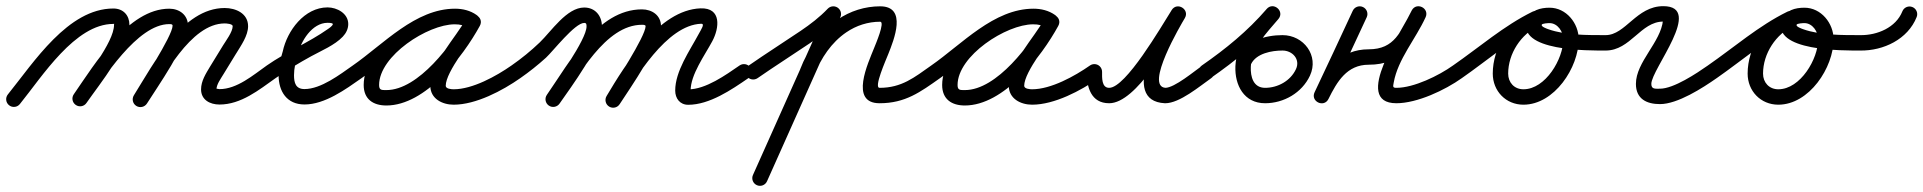

<svg xmlns="http://www.w3.org/2000/svg" viewBox="-39 -310 6241 623"><path d="M-9.7 31.4C1 40.1 16.7 38.5 25.4 27.7C98 -61.9 204.7 -232.4 328.9 -232.4C333.2 -232.4 331 -235.7 331 -229.1C331 -172.5 236.7 -56.5 200.5 -4.2C192.6 7.1 195.4 22.7 206.8 30.5C218.1 38.4 233.7 35.6 241.5 24.2C285.3 -38.9 381 -155.3 381 -229.1C381 -260.5 360.8 -282.4 328.9 -282.4C181.8 -282.4 70.9 -108 -13.4 -3.7C-22.1 7 -20.5 22.7 -9.7 31.4ZM206.8 30.5C218.1 38.4 233.7 35.6 241.5 24.2C296.6 -55.2 406.4 -231.8 510.3 -231.8C514.8 -231.8 521 -232.1 521 -226.5C521 -193.7 415.6 -32.8 395.7 -0.9C388.4 10.8 392 26.2 403.7 33.5C415.4 40.8 430.8 37.3 438.1 25.5C469.1 -24 571 -168.4 571 -226.5C571 -261.4 543.2 -281.8 510.3 -281.8C376.7 -281.8 268.7 -102.7 200.5 -4.2C192.6 7.1 195.4 22.7 206.8 30.5ZM403.3 33.7C415 41 430.5 37.5 437.8 25.8C490.1 -57.8 578.9 -234 690.2 -234C694.7 -234 716 -232.9 716 -225C716 -206.7 693.7 -177.3 684.6 -162.5C684.6 -162.5 684.7 -162.6 684.7 -162.6C684.7 -162.6 684.7 -162.6 684.7 -162.6C670.7 -139.8 656.7 -116.9 642.7 -94.1C642.7 -94.1 642.6 -94 642.6 -93.9C642.5 -93.8 642.5 -93.8 642.5 -93.8C629 -71.1 613.4 -47.3 613.4 -20C613.4 14.2 642.6 29.2 673.1 29.2C743.2 29.2 800.9 -18.1 855.4 -56.6C866.7 -64.5 869.4 -80.1 861.4 -91.4C853.5 -102.7 837.9 -105.4 826.6 -97.4C826.6 -97.4 826.6 -97.4 826.6 -97.4C782.3 -66.2 730.1 -20.8 673.1 -20.8C670.2 -20.8 661.1 -23.4 662.5 -21.6C662.9 -21.1 663.4 -19 663.4 -20C663.4 -36.1 677.8 -55.2 685.5 -68.3C685.5 -68.3 685.5 -68.2 685.4 -68.1C685.4 -68 685.3 -67.9 685.3 -67.9C699.3 -90.8 713.3 -113.6 727.3 -136.5C727.3 -136.5 727.3 -136.5 727.3 -136.5C727.3 -136.5 727.4 -136.5 727.4 -136.5C742.8 -162 766 -194 766 -225C766 -266.5 726.1 -284 690.2 -284C552.2 -284 459.6 -103.2 395.4 -0.8C388.1 11 391.6 26.4 403.3 33.7Z M820.5 -62.7C828.4 -51.4 844 -48.6 855.3 -56.5C892.5 -82.4 931.3 -105.8 971 -127.6C1004.2 -145.8 1046.9 -163.3 1073.2 -191C1083.9 -202.3 1091 -216.2 1091 -232C1091 -266.4 1054.6 -286 1024 -286C948.7 -286 892.7 -210.2 878.5 -143.2C878.5 -143.2 878.7 -143.7 878.8 -144.2C879 -144.8 879.1 -145.3 879.1 -145.3C871 -118.8 865 -94.2 865 -66C865 -13.3 891.8 29 949 29C1015.4 29 1082.6 -20.3 1134.3 -56.5C1145.6 -64.4 1148.4 -80 1140.5 -91.3C1132.6 -102.6 1117 -105.4 1105.7 -97.5C1064.3 -68.5 1002.7 -21 949 -21C920.6 -21 915 -41.1 915 -66C915 -89.1 920.3 -109 926.9 -130.7C926.9 -130.7 927 -131.2 927.2 -131.8C927.3 -132.3 927.5 -132.8 927.5 -132.8C936.5 -175.7 973.5 -236 1024 -236C1036.6 -236 1041 -233.9 1041 -232C1041 -226.6 1028.9 -218.4 1025.2 -215.9C962.7 -172 890.2 -141.8 826.7 -97.5C815.4 -89.6 812.6 -74 820.5 -62.7Z M1099.5 -62.7C1107.3 -51.4 1122.9 -48.6 1134.3 -56.5C1223.5 -118.4 1324.2 -231.8 1437.6 -231.8C1451.8 -231.8 1466.8 -229 1478.5 -220.7C1491.4 -211.4 1505 -217.9 1512 -228.8C1519 -239.6 1519.3 -254.7 1505.5 -262.6C1482.6 -275.9 1463.4 -281.1 1436.3 -281.1C1320.7 -281.1 1141.1 -157.8 1141.1 -34.2C1141.1 11.8 1171.8 32.3 1214.7 32.3C1341.6 32.3 1463 -125.6 1517.9 -226C1525.9 -240.6 1519 -253.9 1508 -259.9C1497 -265.9 1482.1 -264.6 1474.1 -250C1439.3 -186.6 1357.3 -102.8 1357.3 -31.6C1357.3 10.3 1396 29.7 1433 29.7C1505.5 29.7 1591.2 -15.8 1649.3 -56.5C1660.6 -64.4 1663.4 -80 1655.5 -91.3C1647.6 -102.6 1632 -105.4 1620.7 -97.5C1620.7 -97.5 1620.7 -97.5 1620.7 -97.5C1571.5 -63.1 1494.5 -20.3 1433 -20.3C1426.3 -20.3 1407.3 -21.5 1407.3 -31.6C1407.3 -77.9 1491.4 -177.5 1517.9 -226C1525.9 -240.6 1519 -253.9 1508 -259.9C1497 -265.9 1482.1 -264.6 1474.1 -250C1429.4 -168.3 1319.2 -17.7 1214.7 -17.7C1198.9 -17.7 1191.1 -17.3 1191.1 -34.2C1191.1 -129.1 1349.3 -231.1 1436.3 -231.1C1454.8 -231.1 1465.4 -228.1 1480.5 -219.4C1494.2 -211.4 1507.4 -217.3 1514 -227.5C1520.6 -237.6 1520.4 -252.1 1507.5 -261.3C1487.2 -275.8 1462.3 -281.8 1437.6 -281.8C1308.5 -281.8 1205.5 -166.8 1105.7 -97.5C1094.4 -89.7 1091.6 -74.1 1099.5 -62.7Z M1614.5 -62.7C1622.4 -51.4 1638 -48.6 1649.3 -56.5C1678.4 -76.8 1706.3 -98.9 1732.6 -122.8C1755 -143.3 1826.3 -235.6 1856.6 -235.6C1864 -235.6 1864.2 -231 1864.2 -224C1864.2 -181.4 1762.9 -41.6 1735.5 -2.3C1727.6 9 1730.4 24.6 1741.7 32.5C1753 40.4 1768.6 37.6 1776.5 26.3C1776.5 26.3 1776.5 26.3 1776.5 26.3C1812.8 -25.7 1914.2 -162.9 1914.2 -224C1914.2 -258.5 1892.5 -285.6 1856.6 -285.6C1799.8 -285.6 1749.7 -208.2 1712.4 -172.4C1683.9 -145.1 1653.2 -120.1 1620.7 -97.5C1609.4 -89.6 1606.6 -74 1614.5 -62.7ZM1776.5 26.3C1776.5 26.3 1776.5 26.3 1776.5 26.3C1837.7 -61.5 1924.7 -229.6 2044.1 -229.6C2047.3 -229.6 2055.8 -229.8 2055.8 -225.1C2055.8 -192.2 1954.2 -36.6 1930.1 0.3C1922.5 11.9 1925.8 27.4 1937.3 34.9C1948.9 42.5 1964.4 39.2 1971.9 27.7C1971.9 27.7 1971.9 27.7 1971.9 27.7C2006.3 -25 2105.8 -167.6 2105.8 -225.1C2105.8 -260.2 2076.6 -279.6 2044.1 -279.6C1899.6 -279.6 1808.3 -106.8 1735.5 -2.3C1727.6 9 1730.4 24.6 1741.7 32.5C1753 40.4 1768.6 37.6 1776.5 26.3ZM1972.1 27.3C1972.1 27.3 1972.1 27.3 1972.1 27.3C2021.8 -55.9 2124.1 -228.9 2235.9 -232.9C2249.3 -233.4 2236.5 -215.3 2228.2 -199.8C2198.9 -145.2 2151.9 -79 2151.9 -16.1C2151.9 9.2 2167 30 2194 30C2263.3 30 2334.4 -18.7 2389.2 -56.4C2400.5 -64.2 2403.4 -79.8 2395.6 -91.2C2387.8 -102.5 2372.2 -105.4 2360.8 -97.6C2316 -66.8 2251.2 -20 2194 -20C2192.8 -20 2196.3 -19.4 2197.3 -18.8C2201.5 -16.4 2201.9 -10.7 2201.9 -16.1C2201.9 -68 2247.5 -130 2272.2 -176.2C2295.3 -219.1 2303.1 -285.3 2234.1 -282.9C2098.7 -278 1990.2 -100.6 1929.2 1.7C1922.1 13.6 1926 28.9 1937.8 36C1949.7 43.1 1965 39.2 1972.1 27.3Z M2384.5 -62.7C2392.4 -51.4 2407.9 -48.6 2419.3 -56.5C2474.5 -94.9 2531.3 -130.8 2587 -168.5C2621.6 -191.9 2654.1 -217 2683.1 -247.2C2692.6 -257.2 2692.3 -273 2682.3 -282.5C2672.3 -292.1 2656.5 -291.7 2646.9 -281.8C2620.5 -254.1 2590.6 -231.3 2559 -209.9C2503.1 -172.1 2446.1 -136.1 2390.7 -97.5C2379.4 -89.6 2376.6 -74.1 2384.5 -62.7ZM2642.2 -274.7C2642.2 -274.7 2642.2 -274.7 2642.2 -274.7C2562.8 -97.2 2483.5 80.3 2404.2 257.8C2398.5 270.4 2404.2 285.2 2416.8 290.8C2429.4 296.5 2444.2 290.8 2449.8 278.2C2449.8 278.2 2449.8 278.2 2449.8 278.2C2529.2 100.7 2608.5 -76.8 2687.8 -254.3C2693.5 -266.9 2687.8 -281.7 2675.2 -287.3C2662.6 -292.9 2647.8 -287.3 2642.2 -274.7ZM2572 -53.7C2584.9 -48.7 2599.4 -55.1 2604.3 -68C2625 -121.5 2659 -172.4 2706.9 -205C2739.5 -227.3 2777.4 -239.5 2817 -239.5C2833.6 -239.5 2802.3 -166.9 2797.1 -153.7C2778.2 -106.2 2716.3 25 2815 25C2898.6 25 2947.4 -11.4 3011.4 -56.6C3022.7 -64.5 3025.4 -80.1 3017.4 -91.4C3009.5 -102.7 2993.9 -105.4 2982.6 -97.4C2982.6 -97.4 2982.6 -97.4 2982.6 -97.4C2927.7 -58.7 2886.9 -25 2815 -25C2795.4 -25 2835.2 -114.1 2843.5 -135.2C2861.3 -180 2906.1 -289.5 2817 -289.5C2767.4 -289.5 2719.6 -274.3 2678.7 -246.3C2622.4 -207.9 2582 -149 2557.7 -86C2552.7 -73.1 2559.1 -58.6 2572 -53.7Z M2976.5 -62.7C2984.3 -51.4 2999.9 -48.6 3011.3 -56.5C3100.5 -118.4 3201.2 -231.8 3314.6 -231.8C3328.8 -231.8 3343.8 -229 3355.5 -220.7C3368.4 -211.4 3382 -217.9 3389 -228.8C3396 -239.6 3396.3 -254.7 3382.5 -262.6C3359.6 -275.9 3340.4 -281.1 3313.3 -281.1C3197.7 -281.1 3018.1 -157.8 3018.1 -34.2C3018.1 11.8 3048.8 32.3 3091.7 32.3C3218.6 32.3 3340 -125.6 3394.9 -226C3402.9 -240.6 3396 -253.9 3385 -259.9C3374 -265.9 3359.1 -264.6 3351.1 -250C3316.3 -186.6 3234.3 -102.8 3234.3 -31.6C3234.3 10.3 3273 29.7 3310 29.7C3382.5 29.7 3468.2 -15.8 3526.3 -56.5C3537.6 -64.4 3540.4 -80 3532.5 -91.3C3524.6 -102.6 3509 -105.4 3497.7 -97.5C3497.7 -97.5 3497.7 -97.5 3497.7 -97.5C3448.5 -63.1 3371.5 -20.3 3310 -20.3C3303.3 -20.3 3284.3 -21.5 3284.3 -31.6C3284.3 -77.9 3368.4 -177.5 3394.9 -226C3402.9 -240.6 3396 -253.9 3385 -259.9C3374 -265.9 3359.1 -264.6 3351.1 -250C3306.4 -168.3 3196.2 -17.7 3091.7 -17.7C3075.9 -17.7 3068.1 -17.3 3068.1 -34.2C3068.1 -129.1 3226.3 -231.1 3313.3 -231.1C3331.8 -231.1 3342.4 -228.1 3357.5 -219.4C3371.2 -211.4 3384.4 -217.3 3391 -227.5C3397.6 -237.6 3397.4 -252.1 3384.5 -261.3C3364.2 -275.8 3339.3 -281.8 3314.6 -281.8C3185.5 -281.8 3082.5 -166.8 2982.7 -97.5C2971.4 -89.7 2968.6 -74.1 2976.5 -62.7Z M3487 -77C3487 -77 3487 -77 3487 -77C3487 -27.2 3501 25 3560 25C3649 25 3758.4 -176.7 3805.1 -250.7C3813.9 -264.6 3807.5 -278.2 3796.7 -284.8C3786 -291.3 3770.9 -290.9 3762.5 -276.8C3729.9 -222.1 3590.2 17.4 3740.8 25C3740.8 25 3741.1 25 3741.4 25C3741.7 25 3742 25 3742 25C3788.7 25 3853.9 -30.3 3891.3 -56.5C3902.6 -64.4 3905.4 -80 3897.5 -91.3C3889.6 -102.6 3874 -105.4 3862.7 -97.5C3862.7 -97.5 3862.7 -97.5 3862.7 -97.5C3836.8 -79.4 3772.2 -25 3742 -25C3742 -25 3742.3 -25 3742.6 -25C3742.9 -25 3743.3 -25 3743.2 -25C3673.5 -28.5 3793.9 -231.8 3805.5 -251.2C3813.9 -265.3 3807.6 -278.8 3797.1 -285.3C3786.5 -291.8 3771.6 -291.3 3762.9 -277.3C3728.2 -222.4 3614 -25 3560 -25C3534.9 -25 3537 -58.6 3537 -77C3537 -90.8 3525.8 -102 3512 -102C3498.2 -102 3487 -90.8 3487 -77Z M3854.5 -62.7C3862.4 -51.4 3877.9 -48.6 3889.3 -56.5C3970.8 -113.2 4043.7 -172.6 4108.9 -248.1C4119.7 -260.7 4115.5 -275.1 4106 -283.2C4096.4 -291.4 4081.5 -293.2 4070.8 -280.6C4024.8 -225.6 3972.8 -171.2 3969.6 -95C3969.6 -95 3969.6 -95 3969.6 -95C3969.6 -95 3969.6 -95 3969.6 -95C3967.2 -33.7 3997.5 25 4066 25C4126.6 25 4185.5 -8.8 4211.5 -64.4C4241.7 -129.3 4191.1 -196.2 4122.3 -196C4122.3 -196 4122.4 -196 4122.4 -196C4122.4 -196 4122.5 -196 4122.5 -196C4067.3 -196.1 4001.5 -177.5 3975.5 -123.9C3969.5 -111.5 3974.7 -96.5 3987.1 -90.5C3999.5 -84.5 4014.5 -89.7 4020.5 -102.1C4020.5 -102.1 4020.5 -102.1 4020.5 -102.1C4037.4 -136.9 4088 -146.1 4122.3 -146C4122.3 -146 4122.4 -146 4122.4 -146C4122.4 -146 4122.5 -146 4122.5 -146C4154.5 -146.1 4181.1 -117.7 4166.1 -85.6C4148.4 -47.5 4107.2 -25 4066 -25C4027.7 -25 4018.3 -60.9 4019.6 -93C4019.6 -93 4019.6 -93 4019.6 -93C4019.6 -93 4019.6 -93 4019.6 -93C4022.1 -155.5 4071.2 -203.2 4109.2 -248.4C4119.8 -261.1 4115.7 -275.5 4106.2 -283.5C4096.7 -291.6 4081.9 -293.3 4071.1 -280.8C4008.6 -208.5 3938.8 -151.8 3860.7 -97.5C3849.4 -89.6 3846.6 -74.1 3854.5 -62.7Z M4383.5 -287.2C4370.9 -293 4356.1 -287.5 4350.3 -274.9C4309.6 -186.6 4268.1 -98.6 4226.6 -10.7C4219.5 4.3 4227.1 17.1 4238.3 22.5C4249.5 27.9 4264.3 25.9 4271.6 11.1C4299.3 -44.8 4331.3 -100 4402 -100C4510.2 -100 4540.3 -167 4586.1 -252.7C4593.7 -266.9 4585.8 -279.8 4574.3 -285.4C4562.9 -291.1 4547.9 -289.5 4541.2 -274.8C4513 -212.6 4345 25 4492 25C4559.5 25 4649.8 -17.6 4704.5 -56.6C4715.8 -64.7 4718.4 -80.3 4710.4 -91.5C4702.3 -102.8 4686.7 -105.4 4675.5 -97.4C4675.5 -97.4 4675.5 -97.4 4675.5 -97.4C4629.6 -64.6 4548.7 -25 4492 -25C4479.1 -25 4481.1 -29.4 4483.4 -42.5C4496.8 -117.8 4555.1 -184.4 4586.8 -254.1C4593.4 -268.8 4586 -281.5 4575.1 -286.9C4564.1 -292.3 4549.5 -290.5 4541.9 -276.3C4505.7 -208.4 4487.2 -150 4402 -150C4310 -150 4263.5 -85.3 4226.8 -11.1C4219.5 3.7 4227.2 16.6 4238.5 22.1C4249.8 27.6 4264.8 25.6 4271.8 10.7C4313.4 -77.4 4354.9 -165.5 4395.7 -254C4401.5 -266.6 4396 -281.4 4383.5 -287.2Z M4669.4 -62.8C4677.3 -51.4 4692.9 -48.6 4704.2 -56.4C4786.3 -113.3 4865.8 -183.3 4955.3 -227C4970.2 -234.2 4972.3 -249 4966.9 -260.2C4961.6 -271.4 4948.8 -279.1 4933.9 -272.2C4857.5 -236.7 4804.7 -155.4 4804.7 -71.2C4804.7 -14.7 4847.1 29.7 4904.2 29.7C5004.6 29.7 5083.6 -90.9 5083.6 -182.5C5083.6 -234.6 5043.1 -285 4989 -285C4959.9 -285 4927.2 -277.1 4916.4 -246.3C4916.4 -246.3 4916.4 -246.3 4916.4 -246.3C4916.4 -246.4 4916.5 -246.4 4916.5 -246.4C4879.3 -142.3 5119.4 -146.1 5171 -146C5184.8 -146 5196 -157.2 5196 -171C5196 -184.8 5184.8 -196 5171 -196C5111.9 -196.1 5041.3 -195.2 4984.9 -215.2C4981 -216.6 4961.3 -223.3 4963.5 -229.6C4963.5 -229.6 4963.6 -229.6 4963.6 -229.7C4963.6 -229.7 4963.6 -229.7 4963.6 -229.7C4965.2 -234.3 4985 -235 4989 -235C5015.2 -235 5033.6 -207 5033.6 -182.5C5033.6 -119 4976 -20.3 4904.2 -20.3C4874.7 -20.3 4854.7 -42.1 4854.7 -71.2C4854.7 -136 4896.1 -199.5 4954.9 -226.8C4969.9 -233.7 4971.9 -248.6 4966.5 -260C4961.1 -271.4 4948.2 -279.2 4933.4 -271.9C4841.4 -227 4760 -155.9 4675.8 -97.6C4664.4 -89.7 4661.6 -74.1 4669.4 -62.8Z M5146 -170.9C5146 -157.1 5157.2 -146 5171.1 -146C5252 -146.2 5284.3 -240 5358 -240C5366.2 -240 5357.4 -246.9 5357.1 -244.5C5350.3 -173 5269.2 -109.2 5269.2 -37.8C5269.2 10.9 5303.9 27.8 5347.3 27.8C5404.5 27.8 5485.6 -24.5 5531.3 -56.5C5542.6 -64.4 5545.4 -80 5537.5 -91.3C5529.6 -102.6 5514 -105.4 5502.7 -97.5C5502.7 -97.5 5502.7 -97.5 5502.7 -97.5C5466.9 -72.4 5391.8 -22.2 5347.3 -22.2C5331.8 -22.2 5319.2 -20 5319.2 -37.8C5319.2 -85.7 5491.2 -290 5358 -290C5270.6 -290 5235.7 -196.1 5170.9 -196C5157.1 -196 5146 -184.8 5146 -170.9Z M5496.4 -62.8C5504.3 -51.4 5519.9 -48.6 5531.2 -56.4C5613.3 -113.3 5692.8 -183.3 5782.3 -227C5797.2 -234.2 5799.3 -249 5793.9 -260.2C5788.6 -271.4 5775.8 -279.1 5760.9 -272.2C5684.5 -236.7 5631.7 -155.4 5631.7 -71.2C5631.7 -14.7 5674.1 29.7 5731.2 29.7C5831.6 29.7 5910.6 -90.9 5910.6 -182.5C5910.6 -234.6 5870.1 -285 5816 -285C5786.9 -285 5754.2 -277.1 5743.4 -246.3C5743.4 -246.3 5743.4 -246.3 5743.4 -246.3C5743.4 -246.4 5743.5 -246.4 5743.5 -246.4C5706.3 -142.3 5946.4 -146.1 5998 -146C6011.8 -146 6023 -157.2 6023 -171C6023 -184.8 6011.8 -196 5998 -196C5938.9 -196.1 5868.3 -195.2 5811.9 -215.2C5808 -216.6 5788.3 -223.3 5790.5 -229.6C5790.5 -229.6 5790.6 -229.6 5790.6 -229.7C5790.6 -229.7 5790.6 -229.7 5790.6 -229.7C5792.2 -234.3 5812 -235 5816 -235C5842.2 -235 5860.6 -207 5860.6 -182.5C5860.6 -119 5803 -20.3 5731.2 -20.3C5701.7 -20.3 5681.7 -42.1 5681.7 -71.2C5681.7 -136 5723.1 -199.5 5781.9 -226.8C5796.9 -233.7 5798.9 -248.6 5793.5 -260C5788.1 -271.4 5775.2 -279.2 5760.4 -271.9C5668.4 -227 5587 -155.9 5502.8 -97.6C5491.4 -89.7 5488.6 -74.1 5496.4 -62.8Z M5973 -171.3C5972.8 -157.5 5983.9 -146.2 5997.7 -146C6072.2 -145.1 6151.5 -182.3 6180.2 -254.8C6185.3 -267.6 6179 -282.2 6166.2 -287.2C6153.4 -292.3 6138.8 -286 6133.8 -273.2C6112.8 -220.3 6051.8 -195.4 5998.3 -196C5984.5 -196.2 5973.2 -185.1 5973 -171.3Z"/></svg>

Font: FRB American Cursive Guidelines Semibold
Style: Italic
Weight: 600
Italic angle: -25°
Version: Version 2.0;Modular Font Editor K font №1